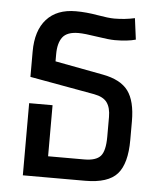

<svg xmlns="http://www.w3.org/2000/svg" viewBox="-45 -602 539 642"><g transform="rotate(5 224.0 -281.0)"><path d="M55.2 0V-242.2H133.8V-70.8H254.9Q294.4 -70.8 309.8 -88.1Q325.2 -105.5 325.2 -152.8V-219.2Q325.2 -250.5 312.7 -267.8Q300.3 -285.2 269 -291L51.8 -330.1V-415Q51.8 -485.8 86.2 -523.9Q120.6 -562 184.1 -562Q219.2 -562 256.8 -555.4Q294.4 -548.8 314 -548.8Q349.6 -548.8 382.8 -556.2L392.1 -484.9Q364.7 -477.1 321.8 -477.1Q302.7 -477.1 261.2 -483.6Q219.7 -490.2 199.2 -490.2Q161.1 -490.2 146 -470.5Q130.9 -450.7 130.9 -413.1V-389.2L292 -358.9Q352.5 -347.7 377.7 -313.7Q402.8 -279.8 402.8 -211.9V-148.9Q402.8 -69.8 372.1 -34.9Q341.3 0 264.2 0Z"/></g></svg>

Font: Noto Sans Thai Looped Condensed
Style: Regular
Weight: 400
Width: 3
Designer: Sasikarn Vongin, Ben Mitchell
Foundry: The Fontpad Ltd
Version: Version 1.00